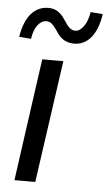

<svg xmlns="http://www.w3.org/2000/svg" viewBox="-52 -736 434 771"><g transform="rotate(5 165.5 -350.5)"><path d="M36 0H120L190 -493H105ZM5 -575 53 -571C59 -618 82 -647 109 -647C128 -647 138 -632 150 -616C165 -593 182 -567 228 -567C280 -567 320 -613 331 -695L282 -699C275 -651 251 -619 227 -619C207 -619 196 -635 184 -653C169 -675 152 -701 112 -701C56 -701 17 -656 5 -575Z"/></g></svg>

Font: HK Grotesk
Style: Italic
Weight: 400
Italic angle: -16°
Designer: Alfredo Marco Pradil
Foundry: Hanken Design Co.
Version: Version 3.001;FEAKit 1.0